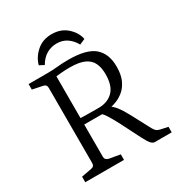

<svg xmlns="http://www.w3.org/2000/svg" viewBox="-172 -844 899 962"><g transform="rotate(-30 277.5 -363.5)"><path d="M42 0V-32L100 -43Q120 -46 120 -66V-501Q120 -521 100 -524L42 -536V-568H152Q184 -568 211.5 -571Q239 -574 275 -574Q380 -574 424 -536Q468 -498 468 -424Q468 -377 454 -346.5Q440 -316 418.5 -298Q397 -280 374.5 -271.5Q352 -263 335 -260L302 -253Q258 -253 220 -253Q182 -253 168 -253V-291Q185 -290 210 -289.5Q235 -289 258 -289Q281 -289 290 -289Q340 -290 370.5 -321Q401 -352 401 -419Q401 -455 389 -481.5Q377 -508 347 -522.5Q317 -537 261 -537Q236 -537 214 -535Q192 -533 182 -532V-66Q182 -48 203 -43L266 -32V0ZM445 0Q428 0 413 -25Q398 -50 377 -93L341 -164Q322 -201 304 -229.5Q286 -258 269 -265L325 -275Q351 -261 369 -238Q387 -215 406 -179L465 -68Q473 -54 480 -49Q487 -44 500 -41L542 -32V0ZM266 -727Q320 -727 355 -695Q390 -663 397 -624L365 -610Q349 -639 324 -656.5Q299 -674 264 -674Q233 -674 206 -658.5Q179 -643 160 -610L133 -624Q144 -665 179 -696Q214 -727 266 -727Z"/></g></svg>

Font: Rasa Light
Style: Regular
Weight: 300
Designer: Anna Giedrys (Yrsa+Rasa design), David Brezina (Yrsa art-direction, Rasa art-direction, design)
Foundry: Rosetta Type Foundry
Version: Version 2.004